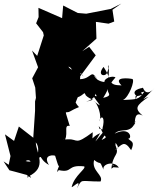

<svg xmlns="http://www.w3.org/2000/svg" viewBox="-27 -965 890 1079"><path d="M528 -256C533 -249 535 -252 550 -219C504 -165 496 -147 536 -217C480 -192 494 -164 494 -222C392 -146 413 -184 358 -182C291 -182 337 -176 335 -186C319 -149 309 -233 304 -242C265 -169 335 -182 245 -155L326 -167C367 -197 324 -268 365 -257C334 -365 337 -322 367 -339C434 -378 420 -347 398 -389C421 -443 395 -399 448 -442C464 -407 524 -462 452 -433C482 -396 526 -413 457 -393C541 -423 491 -468 523 -412C525 -429 582 -413 497 -427C512 -398 569 -341 499 -398C520 -390 549 -309 530 -283C538 -315 562 -315 553 -262C531 -184 602 -207 544 -178L577 -230L531 -242ZM57 0 123 18 148 35C122 -22 127 58 132 27C241 -25 178 -99 174 -165C204 -132 185 -38 117 -60C152 -80 152 -25 164 -47C225 -111 178 -78 248 -38C209 -100 282 -94 283 -89C301 -37 303 7 331 -70C295 -28 286 21 303 -9C385 9 346 -41 446 -30C460 -18 391 21 376 85C373 98 438 27 405 94C438 36 417 55 538 55C557 18 485 -4 502 -66C545 -31 528 -74 555 -11C544 -44 616 -64 641 -23C580 -26 629 -26 602 -43C615 -14 637 -46 599 -17C608 -108 647 -87 622 -149C624 -169 625 -215 600 -194C632 -146 651 -136 619 -123C657 -148 669 -183 710 -121C732 -170 712 -167 693 -186C717 -182 708 -258 617 -214C656 -252 709 -205 736 -286C720 -258 739 -311 730 -258C731 -292 730 -341 775 -315C727 -356 737 -371 808 -421C773 -409 754 -380 843 -472C784 -405 774 -492 775 -471C771 -471 698 -458 744 -422C710 -393 746 -390 733 -423C816 -436 733 -441 784 -450C753 -404 742 -407 664 -403C697 -417 733 -514 717 -521C701 -525 604 -536 656 -485C575 -487 610 -506 555 -589C514 -539 568 -530 576 -559C592 -600 575 -611 581 -580C591 -591 579 -507 579 -454C582 -438 605 -427 553 -415C595 -483 573 -474 622 -530C604 -542 556 -524 560 -504C492 -511 494 -576 520 -516C484 -583 490 -522 423 -520C424 -576 426 -548 448 -531C402 -576 365 -568 358 -591L369 -585L417 -527L511 -654L474 -702L435 -677L515 -748L512 -842L583 -832L615 -844L605 -910L655 -945L596 -915L458 -888L410 -892L328 -934L322 -863L189 -921L190 -869L176 -834L215 -784L219 -766L182 -651L153 -681L187 -587L154 -525L171 -473L175 -415L170 -395V-342L160 -191L79 -254L52 -173L1 -210L32 -88L22 -39L-7 -58L26 -8Z"/></svg>

Font: Hussar Lance
Style: Italic
Weight: 700
Foundry: Cannot Into Space Fonts, PlusOne Fonts
Version: Version 2.27